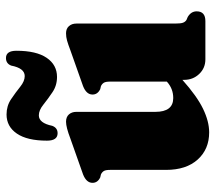

<svg xmlns="http://www.w3.org/2000/svg" viewBox="-59 -667 738 660"><g transform="rotate(-90 310.0 -337.0)"><path d="M56 -135V-327Q56 -343 52 -349.2Q48 -355.5 40.5 -359L30 -361.5Q11.5 -370.5 11.5 -388Q11.5 -409 40.5 -420.5L163.5 -464Q202.5 -479 221.5 -479Q238 -479 246.8 -469Q255.5 -459 255.5 -443.5V-172Q255.5 -110.5 303 -110.5Q335.5 -110.5 359.5 -132.5V-327Q359.5 -343 355.5 -349.2Q351.5 -355.5 344 -359L333.5 -361.5Q315 -370.5 315 -388Q315 -409 344 -420.5L467 -464Q488 -472 500.5 -475.5Q513 -479 525.5 -479Q541.5 -479 550.2 -469Q559 -459 559 -443.5V-104.5Q559 -84.5 562 -76.8Q565 -69 571.5 -65L582 -60.5Q601 -49 601 -30Q601 0 567.5 0H436Q406 0 385.8 -21.2Q365.5 -42.5 365.5 -73V-79Q309.5 -29 266 -8Q222.5 13 185 13Q127 13 91.5 -26.5Q56 -66 56 -135ZM375.5 -510Q346 -510 322.8 -525.8Q299.5 -541.5 280.2 -557Q261 -572.5 243.5 -572.5Q217 -572.5 207.5 -526.5Q200.5 -508 182 -508Q156.5 -508 156.5 -544.5Q156.5 -612.5 180.8 -648Q205 -683.5 246.5 -683.5Q276 -683.5 299.2 -667.8Q322.5 -652 341.8 -636.5Q361 -621 378.5 -621Q405.5 -621 414.5 -667.5Q421.5 -685.5 440.5 -685.5Q465.5 -685.5 465.5 -649.5Q465.5 -581 441.2 -545.5Q417 -510 375.5 -510Z"/></g></svg>

Font: Fraunces 72pt Soft Black
Style: Regular
Weight: 900
Version: Version 1.000;[b76b70a41]